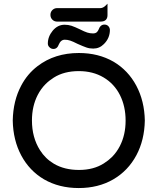

<svg xmlns="http://www.w3.org/2000/svg" viewBox="-20 -978 833 1015"><path d="M613.8 -206.1Q644 -265.1 644 -340.3Q644 -415.5 614.3 -475.1Q584 -535.2 527.6 -568.6Q471.2 -602.1 396.5 -602.1Q318.8 -602.1 264.6 -567.9Q239.7 -552.2 221.2 -533.7Q196.3 -508.8 179.2 -475.6Q148.9 -416.5 148.9 -341.3Q148.9 -251 191.4 -184.1Q219.7 -139.2 265.1 -112.3Q320.8 -79.6 397.5 -79.6Q474.1 -79.6 528.3 -113.8Q553.2 -129.4 571.8 -147.9Q596.7 -172.9 613.8 -206.1ZM179.2 -628.9Q269.5 -697.8 397 -697.8Q500.5 -697.8 580.1 -651.9Q657.2 -606.4 700.7 -524.9Q743.7 -443.8 745.6 -340.8Q743.7 -237.8 701.2 -157.7Q657.2 -75.2 578.4 -29.5Q499.5 16.1 396 16.1Q292.5 16.1 212.9 -29.8Q135.7 -75.2 92.5 -156Q49.3 -236.8 47.4 -340.8Q49.3 -444.8 91.8 -524.9Q124.5 -587.4 179.2 -628.9ZM232.9 -748Q232.9 -784.2 258.3 -815.4Q284.7 -847.2 321.3 -847.2Q340.8 -847.2 357.9 -841.8Q376.5 -835.4 401.9 -823.2Q426.8 -810.5 441.4 -805.9Q456.1 -801.3 471.7 -801.3Q485.4 -801.3 492.7 -808.6Q498 -814 502 -823.2Q505.4 -833.5 511.7 -839.8Q520 -848.1 532.2 -848.1Q544.4 -848.1 552.2 -840.3Q560.1 -832.5 561 -820.8V-820.3Q561 -776.4 529.3 -745.1Q505.9 -721.2 472.7 -721.2Q453.1 -721.2 436.5 -727.1Q420.9 -732.4 390.1 -746.1Q365.2 -758.8 351.1 -763.4Q336.9 -768.1 322.3 -768.1Q301.3 -768.1 290 -741.2Q287.1 -732.4 281.7 -727.1Q273.9 -719.2 262.7 -719.2Q250 -719.2 241.2 -728.5Q232.9 -736.3 232.9 -748ZM282.2 -935.1H510.7Q524.9 -935.1 539.1 -949.2L548.3 -958.5V-897.5Q548.3 -881.8 539.3 -872.8Q530.3 -863.8 510.7 -863.8H282.2Q267.1 -863.8 256.8 -874Q246.6 -884.3 246.6 -899.4Q246.6 -914.6 256.8 -924.8Q267.1 -935.1 282.2 -935.1Z"/></svg>

Font: YuPearl-Medium
Style: Medium
Weight: 500
Designer: Max Yao
Foundry: Max-Everyday
Version: Version 1.011; ttfautohint (v1.8.3)